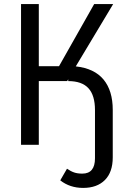

<svg xmlns="http://www.w3.org/2000/svg" viewBox="-20 -709 640 940"><path d="M532 -171V61Q532 134 493.5 172.5Q455 211 387 211Q322 211 275 174L308 117Q327 130 343.5 135.5Q360 141 383 141Q445 141 445 66V-170Q445 -242 413 -277Q381 -312 314 -312V-321L309 -312H170V0H83V-689H170V-385H269L441 -689H534L351 -384Q442 -374 487 -319.5Q532 -265 532 -171Z"/></svg>

Font: FiraDG Mono
Style: Regular
Weight: 400
Designer: Carrois Corporate & Edenspiekermann AG
Foundry: Carrois Corporate GbR & Edenspiekermann AG
Version: Version 3.206